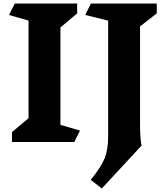

<svg xmlns="http://www.w3.org/2000/svg" viewBox="-20 -806 942 1090"><path d="M402 0H48V-56L142 -135V-689L31 -721L64 -786H418V-730L323 -650V-97L434 -65ZM775 -99Q775 -59 777.5 -25.5Q780 8 784 20L558 264L495 215Q553 144 573.5 94Q594 44 594 -30V-689L464 -721L496 -786H870V-730L775 -656Z"/></svg>

Font: InknutAntiqua
Style: Bold
Weight: 700
Designer: Claus Eggers Srensen
Foundry: Claus Eggers Srensen
Version: Version 1.000; ttfautohint (v1.2) -l 7 -r 28 -G 50 -x 13 -D 